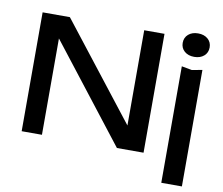

<svg xmlns="http://www.w3.org/2000/svg" viewBox="-97 -909 1387 1193"><g transform="rotate(10 596.5 -312.0)"><path d="M725 -74V-750H853V0H685L159 -676L212 -682V0H84V-750H256L779 -80ZM1059 -558 1124 -570V165H994V-570ZM974 -715Q974 -748 997.5 -768.5Q1021 -789 1059 -789Q1097 -789 1120.5 -768.5Q1144 -748 1144 -715Q1144 -682 1120.5 -661.5Q1097 -641 1059 -641Q1021 -641 997.5 -661.5Q974 -682 974 -715Z"/></g></svg>

Font: Unbounded Variable
Style: Regular
Weight: 400
Designer: Luke Prowse, Jean-Baptiste Morizot, Fátima Lázaro, Florian Runge
Foundry: NaN
Version: Version 1.600;FEAKit 1.0